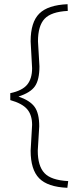

<svg xmlns="http://www.w3.org/2000/svg" viewBox="-20 -771 386 915"><path d="M126 -53 133 -176Q133 -223 109.5 -250.5Q86 -278 29 -294V-327Q86 -339 109.5 -367.5Q133 -396 133 -446L126 -574Q126 -665 167 -706Q208 -747 302 -751L303 -719Q224 -715 192.5 -681.5Q161 -648 161 -574L168 -455Q168 -391 146.5 -360Q125 -329 68 -311Q123 -292 145 -261.5Q167 -231 167 -169L160 -53Q160 20 192 54Q224 88 305 92L301 124Q207 120 166.5 78.5Q126 37 126 -53Z"/></svg>

Font: Cairo ExtraLight
Style: Regular
Weight: 250
Designer: Mohamed Gaber, the designers of Titillium
Foundry: Kief Type Foundry
Version: Version 2.009; ttfautohint (v1.5.33-1714) -l 8 -r 50 -G 200 